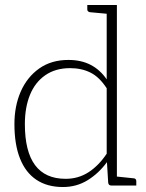

<svg xmlns="http://www.w3.org/2000/svg" viewBox="-20 -746 588 772"><path d="M233 6Q170 6 126.5 -23Q83 -52 60.5 -108.5Q38 -165 38 -247Q38 -320 63.5 -378Q89 -436 137.5 -470.5Q186 -505 255 -505Q306 -505 344 -485.5Q382 -466 409 -427V-726H450V0H428Q416 0 415 -12L410 -94Q377 -49 332.5 -21.5Q288 6 233 6ZM244 -27Q295 -27 336 -53.5Q377 -80 409 -128V-391Q380 -436 344 -454Q308 -472 262 -472Q203 -472 162 -443.5Q121 -415 100.5 -364.5Q80 -314 80 -247Q80 -137 121 -82Q162 -27 244 -27ZM422 -726 417 -690 341 -697Q337 -698 334 -700.5Q331 -703 331 -708V-726ZM437 0 441 -37 518 -29Q522 -29 525 -26Q528 -23 528 -18V0Z"/></svg>

Font: Aleo ExtraLight
Style: Regular
Weight: 250
Designer: Alessio Laiso
Foundry: Alessio Laiso
Version: Version 2.001;gftools[0.9.29]